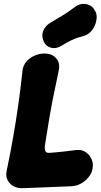

<svg xmlns="http://www.w3.org/2000/svg" viewBox="-20 -968 528 1008"><path d="M99 20Q72 21 51 9.5Q30 -2 19.5 -23Q9 -44 15 -71Q35 -166 49.5 -250Q64 -334 76 -417.5Q88 -501 98 -596Q101 -624 118 -644Q135 -664 160.5 -675.5Q186 -687 213 -687Q254 -687 275.5 -661.5Q297 -636 288 -596Q272 -521 259.5 -458.5Q247 -396 237 -336Q227 -276 216 -206Q213 -185 218.5 -174Q224 -163 245 -166Q276 -168 311 -172Q346 -176 378 -180Q408 -184 429 -170Q450 -156 460.5 -133Q471 -110 466 -84Q463 -61 446.5 -39.5Q430 -18 405.5 -4.5Q381 9 352 10ZM305 -729Q275 -710 247.5 -717.5Q220 -725 208 -753V-755Q197 -780 207 -806Q217 -832 245 -849Q277 -868 308 -886.5Q339 -905 370 -929Q398 -952 431 -946.5Q464 -941 478 -912L482 -906Q491 -887 485.5 -859Q480 -831 462 -808Q444 -785 418 -779Q383 -770 355.5 -757Q328 -744 305 -729Z"/></svg>

Font: Winky Sans ExtraBold
Style: Italic
Weight: 800
Italic angle: -8.97852°
Designer: Simon Atzbach
Foundry: typofactur
Version: Version 1.205